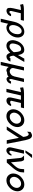

<svg xmlns="http://www.w3.org/2000/svg" viewBox="2156 -2888 897 5248"><g transform="rotate(90 2604.0 -263.5)"><path d="M90 -443Q90 -447 96 -449Q161 -469 223 -469H545L526 -384H341L294 -185Q294 -183 293 -180Q292 -177 291 -172Q290 -167 289 -163Q283 -141 282 -138Q280 -124 280 -117Q273 -73 309 -73Q327 -73 340.5 -87Q354 -101 359 -118H423Q411 -70 379.5 -39Q348 -8 309 2Q285 9 259 6Q206 2 196 -55Q189 -97 207 -183V-182Q209 -190 210 -195L254 -387Q165 -387 110 -364Z M491 165 580 -220Q591 -266 613 -310.5Q635 -355 667.5 -393.5Q700 -432 747 -456Q794 -480 847 -480Q935 -480 977.5 -408Q1020 -336 997 -236Q975 -138 899 -64.5Q823 9 735 9Q671 9 629 -39L582 165ZM674 -234Q672 -232 670 -226Q656 -160 675.5 -111.5Q695 -63 750 -63Q800 -63 845 -111Q890 -159 908 -235Q923 -307 904 -356Q883 -407 830 -407Q779 -407 735.5 -359Q692 -311 674 -234Z M1088 -237Q1091 -245 1092 -247Q1117 -342 1181.5 -406Q1246 -470 1325 -478Q1341 -480 1355 -478Q1406 -476 1435.5 -438.5Q1465 -401 1475 -351L1483 -307Q1496 -329 1538.5 -403Q1581 -477 1583 -480H1673Q1597 -341 1506 -200Q1497 -186 1504 -160Q1517 -76 1546 -76Q1555 -76 1562 -84Q1569 -92 1572 -101H1662Q1650 -53 1613 -23.5Q1576 6 1533 8Q1520 9 1505 6Q1485 2 1469 -13.5Q1453 -29 1445 -44Q1437 -59 1429.5 -76Q1422 -93 1421 -95Q1325 9 1229 9Q1144 9 1103 -60.5Q1062 -130 1088 -237ZM1179 -235Q1179 -231 1177 -227Q1157 -142 1181 -108Q1198 -82 1231 -76Q1245 -74 1253 -75Q1318 -79 1399 -181Q1402 -184 1404 -192Q1405 -196 1404 -222Q1398 -308 1384 -344Q1368 -391 1327 -393Q1315 -395 1302 -392Q1211 -376 1179 -235Z M1670 165 1816 -471H1906V-470L1846 -207L1844 -203Q1829 -140 1863 -108Q1891 -80 1933 -81Q1980 -83 2018.5 -118.5Q2057 -154 2070 -211L2130 -471H2220L2221 -470L2156 -190Q2154 -184 2150 -169Q2145 -151 2144 -143Q2142 -136 2140 -120Q2136 -96 2140 -84Q2144 -72 2159 -72Q2177 -72 2188 -84Q2199 -96 2200 -117H2265Q2264 -111 2262 -97Q2254 -65 2226.5 -34Q2199 -3 2152 6Q2103 7 2086 -26Q2086 -29 2085.5 -32.5Q2085 -36 2084 -38V-40Q2084 -45 2085 -51Q2024 -5 1964 -9Q1945 2 1923 6Q1919 9 1906.5 9.5Q1894 10 1888 8Q1837 -2 1811 -55L1760 165Z M2366 -445Q2367 -448 2372 -451Q2431 -472 2529 -472H2937L2918 -387H2794L2734 -126Q2731 -94 2778 -94Q2796 -94 2807 -101Q2819 -107 2822 -113Q2822 -114 2823 -116Q2824 -118 2824 -119H2878Q2863 -62 2821 -27Q2779 8 2731 8Q2680 8 2657.5 -23.5Q2635 -55 2644 -109Q2650 -142 2669 -224L2706 -387H2589L2497 9H2406L2498 -387Q2450 -387 2378 -363Z M2974 -236Q2976 -246 2978 -251Q3004 -345 3088 -412.5Q3172 -480 3267 -480Q3365 -480 3417 -408Q3469 -336 3446 -235Q3423 -136 3337.5 -63.5Q3252 9 3153 9Q3056 9 3003 -62Q2950 -133 2974 -236ZM3064 -236Q3064 -235 3063 -233Q3062 -231 3062 -230Q3050 -169 3081 -125.5Q3112 -82 3173 -82Q3234 -82 3287.5 -128.5Q3341 -175 3356 -237Q3370 -299 3338.5 -345.5Q3307 -392 3245 -392Q3184 -392 3131 -345Q3078 -298 3064 -236Z M3436 0 3683 -391 3715 -439Q3715 -441 3717 -444Q3722 -450 3722 -455Q3721 -460 3720 -469Q3702 -600 3645 -600Q3630 -600 3612 -584Q3610 -581 3605 -577.5Q3600 -574 3598 -572Q3587 -561 3579 -557L3585 -648Q3635 -685 3672 -690Q3697 -691 3720 -683Q3751 -670 3770 -632.5Q3789 -595 3810 -510L3911 0H3812L3748 -332Q3732 -307 3645 -173.5Q3558 -40 3532 0Z M4012 -129 4090 -472H4181L4108 -155L4106 -148L4102 -135Q4088 -76 4125 -71Q4169 -71 4194 -128H4236Q4218 -62 4177 -26Q4136 10 4092 10Q4043 10 4020.5 -29Q3998 -68 4012 -129ZM4090 -510 4207 -692H4299L4151 -510Z M4232 -472Q4252 -472 4292 -472.5Q4332 -473 4352 -473Q4378 -444 4385 -411Q4387 -403 4388 -401Q4388 -400 4390 -390Q4396 -342 4404.5 -245Q4413 -148 4416 -116Q4418 -118 4423.5 -123.5Q4429 -129 4440 -140.5Q4451 -152 4462 -164Q4530 -236 4558 -278.5Q4586 -321 4595 -368Q4596 -373 4604 -475H4694Q4690 -391 4684 -371Q4665 -284 4574 -174Q4553 -148 4493.5 -81.5Q4434 -15 4423 -1H4334L4301 -334Q4300 -340 4298.5 -353.5Q4297 -367 4296 -373L4291 -396Q4287 -407 4282 -415L4270 -431Q4265 -438 4254 -450Z M4729 -236Q4731 -246 4733 -251Q4759 -345 4843 -412.5Q4927 -480 5022 -480Q5120 -480 5172 -408Q5224 -336 5201 -235Q5178 -136 5092.5 -63.5Q5007 9 4908 9Q4811 9 4758 -62Q4705 -133 4729 -236ZM4819 -236Q4819 -235 4818 -233Q4817 -231 4817 -230Q4805 -169 4836 -125.5Q4867 -82 4928 -82Q4989 -82 5042.5 -128.5Q5096 -175 5111 -237Q5125 -299 5093.5 -345.5Q5062 -392 5000 -392Q4939 -392 4886 -345Q4833 -298 4819 -236Z"/></g></svg>

Font: Coval
Style: Book Italic
Weight: 350
Foundry: Context Ltd
Version: Version 001.000